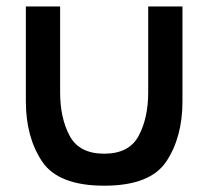

<svg xmlns="http://www.w3.org/2000/svg" viewBox="-20 -560 644 594"><path d="M60 -540H166V-274.5Q166 -195 195.5 -139.8Q225 -84.5 302.5 -84.5Q379.5 -84.5 409 -139.8Q438.5 -195 438.5 -274.5V-540H544.5V-246.5Q544.5 -136 494.8 -60.8Q445 14.5 302.5 14.5Q160 14.5 110 -60.8Q60 -136 60 -246.5Z"/></svg>

Font: Hauora SemiBold
Style: Regular
Weight: 600
Designer: Wayne Shih
Foundry: WCYS
Version: Version 1.001